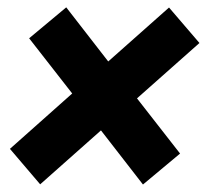

<svg xmlns="http://www.w3.org/2000/svg" viewBox="-20 -594 558 518"><path d="M465.8 -179.7 365.7 -96.2 252.4 -242.2 88.4 -96.7 6.8 -192.4 174.8 -341.8 58.6 -490.7 158.7 -574.2 272 -428.2 436 -573.7 518.1 -478 349.6 -328.6Z"/></svg>

Font: Mardoto Black
Style: Italic
Weight: 900
Italic angle: -12°
Designer: Christian Robertson, Vahan Hovhannisyan
Foundry: Google
Version: Version 1.000